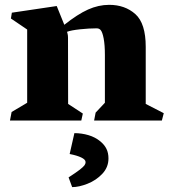

<svg xmlns="http://www.w3.org/2000/svg" viewBox="-20 -496 699 790"><path d="M24.9 -419.9 28.8 -443.8 213.4 -471.2 244.6 -394Q299.3 -437.5 342.3 -456.8Q385.3 -476.1 429.2 -476.1Q494.1 -476.1 536.9 -438Q579.6 -399.9 579.6 -303.2V-68.4L653.8 -30.3L646 0H367.2L373.5 -32.7L411.6 -73.2V-270Q411.6 -311 406.5 -337.9Q401.4 -364.7 393.6 -373Q390.1 -376.5 386.5 -377.9Q382.8 -379.4 376 -379.4Q346.7 -379.4 309.8 -375.5Q272.9 -371.6 255.9 -365.2Q256.3 -363.3 258.1 -356.7Q259.8 -350.1 259.8 -340.8L260.3 -68.4L320.8 -28.8L314.5 0H21L27.8 -35.2L91.8 -73.2V-374.5ZM393.1 85.9Q410.2 100.1 418.2 116.9Q426.3 133.8 426.3 155.8Q426.3 192.4 400.9 219.2Q375.5 246.1 340.1 260Q304.7 273.9 276.9 273.9L262.2 233.9Q293.9 213.4 308.6 201.9Q323.2 190.4 327.9 183.8Q332.5 177.2 332 169.9Q331.5 160.2 314.2 151.9Q296.9 143.6 266.6 137.7L286.1 51.8Q315.9 51.8 344 60.1Q372.1 68.4 393.1 85.9Z"/></svg>

Font: Vesper Libre Heavy
Style: Regular
Weight: 900
Designer: Robert Keller & Kimya Gandhi
Foundry: Mota Italic
Version: Version 1.058